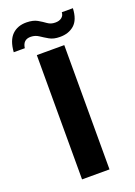

<svg xmlns="http://www.w3.org/2000/svg" viewBox="-190 -814 611 871"><g transform="rotate(-20 115.0 -378.0)"><path d="M49 0V-600H181.5V0ZM222 -744H275.5Q273 -689 245.8 -665Q218.5 -641 176 -641.5Q146 -641.5 126 -653Q106 -664.5 89.2 -675.8Q72.5 -687 52 -687.5Q13.5 -688.5 8.5 -648H-45Q-41 -704 -14.5 -730Q12 -756 55.5 -755.5Q87.5 -755 107 -743.8Q126.5 -732.5 142 -721.2Q157.5 -710 178 -710Q197.5 -709.5 209.5 -718.8Q221.5 -728 222 -744Z"/></g></svg>

Font: Big Shoulders Stencil Text ExtraBold
Style: Regular
Weight: 800
Designer: Patric King
Foundry: XO Type Co
Version: Version 1.000